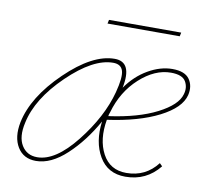

<svg xmlns="http://www.w3.org/2000/svg" viewBox="-66 -618 753 694"><g transform="rotate(10 310.5 -271.0)"><path d="M545 -545 542 -531H277L280 -545ZM537 -410Q583 -410 600 -385.5Q617 -361 609 -327Q597 -279 523.5 -241.5Q450 -204 335 -188Q322 -114 349.5 -62.5Q377 -11 437 -11Q508 -11 551 -67L561 -57Q513 3 436 3Q371 3 340 -50Q309 -103 319 -179Q276 -102 219.5 -49.5Q163 3 108 3Q62 3 40 -33Q18 -69 29 -125Q49 -221 146.5 -315.5Q244 -410 325 -410Q391 -410 371 -312Q403 -358 448 -384Q493 -410 537 -410ZM593 -327Q601 -353 588.5 -374.5Q576 -396 534 -396Q475 -396 419.5 -345.5Q364 -295 342 -217Q341 -215 339.5 -210Q338 -205 338 -202Q446 -217 514 -252Q582 -287 593 -327ZM110 -11Q177 -11 251 -104.5Q325 -198 350 -292Q365 -349 358 -372Q351 -395 322 -395Q249 -395 157 -306Q65 -217 46 -126Q34 -73 53 -42Q72 -11 110 -11Z"/></g></svg>

Font: EauTest Thin
Style: Italic
Weight: 250
Italic angle: -12°
Designer: Christian Thalmann (Catharsis Fonts)
Version: Version 0.001;PS 000.001;hotconv 1.0.88;makeotf.lib2.5.64775